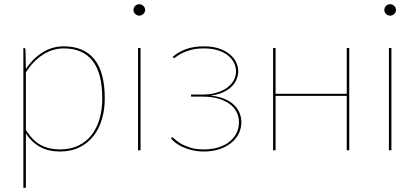

<svg xmlns="http://www.w3.org/2000/svg" viewBox="-20 -720 1994 920"><path d="M104 -97.5Q136 -46 175.5 -25Q215 -4 267 -4Q318.5 -4 356.5 -22.8Q394.5 -41.5 419.8 -74.5Q445 -107.5 457.5 -152Q470 -196.5 470 -248Q470 -370 423.2 -429Q376.5 -488 286 -488Q231.5 -488 184.8 -457.5Q138 -427 104 -373.5ZM104 -389Q137 -439.5 183.8 -468.8Q230.5 -498 286 -498Q381 -498 431.5 -436.8Q482 -375.5 482 -248Q482 -194.5 468.2 -148.2Q454.5 -102 427.5 -67.8Q400.5 -33.5 360.2 -13.8Q320 6 267 6Q159 6 104 -81.5V180H92V-490H95Q102 -490 102 -482Z M653.5 -490V0H641.5V-490ZM675.5 -672Q675.5 -661.5 666.8 -653.2Q658 -645 647.5 -645Q636 -645 627.8 -653.2Q619.5 -661.5 619.5 -672Q619.5 -683.5 627.8 -691.8Q636 -700 647.5 -700Q658 -700 666.8 -691.8Q675.5 -683.5 675.5 -672Z M807 -447Q832 -469.5 869.2 -483.8Q906.5 -498 956.5 -498Q999 -498 1030.2 -487.2Q1061.5 -476.5 1081.8 -459.2Q1102 -442 1111.8 -420.8Q1121.5 -399.5 1121.5 -378Q1121.5 -360.5 1114.5 -342Q1107.5 -323.5 1092 -307.2Q1076.5 -291 1051 -278.8Q1025.5 -266.5 989 -262Q1027 -258 1054.8 -246.5Q1082.5 -235 1100.8 -217.8Q1119 -200.5 1127.8 -179Q1136.5 -157.5 1136.5 -134Q1136.5 -104 1123.2 -78.2Q1110 -52.5 1086 -33.8Q1062 -15 1029.2 -4.5Q996.5 6 957.5 6Q927.5 6 902 0Q876.5 -6 856 -15.2Q835.5 -24.5 821 -35.8Q806.5 -47 799 -58L801 -60Q803 -62 805 -62Q808 -62 817.5 -53Q827 -44 845 -33Q863 -22 890.5 -13Q918 -4 957 -4Q994.5 -4 1025.5 -13.5Q1056.5 -23 1078.5 -40.2Q1100.5 -57.5 1112.8 -81.5Q1125 -105.5 1125 -134Q1125 -161 1113.5 -183.5Q1102 -206 1079.8 -222.2Q1057.5 -238.5 1025 -247.8Q992.5 -257 951 -257H895.5V-267H951Q987 -267 1016.5 -275.5Q1046 -284 1067 -299Q1088 -314 1099.5 -334.2Q1111 -354.5 1111 -378Q1111 -398 1101.8 -417.8Q1092.5 -437.5 1073.5 -453.2Q1054.5 -469 1025.5 -478.5Q996.5 -488 956.5 -488Q920 -488 894.2 -480.8Q868.5 -473.5 851.8 -465Q835 -456.5 826 -449.2Q817 -442 814 -442Q812 -442 810 -444Z M1653.5 -490V0H1641.5V-260.5H1300.5V0H1288.5V-490H1300.5V-270.5H1641.5V-490Z M1855.5 -490V0H1843.5V-490ZM1877.5 -672Q1877.5 -661.5 1868.8 -653.2Q1860 -645 1849.5 -645Q1838 -645 1829.8 -653.2Q1821.5 -661.5 1821.5 -672Q1821.5 -683.5 1829.8 -691.8Q1838 -700 1849.5 -700Q1860 -700 1868.8 -691.8Q1877.5 -683.5 1877.5 -672Z"/></svg>

Font: Lato 2
Style: Regular
Weight: 100
Designer: Lukasz Dziedzic with Adam Twardoch and Botio Nikoltchev
Foundry: tyPoland Lukasz Dziedzic
Version: Version 2.015; 2015-08-06; http://www.latofonts.com/